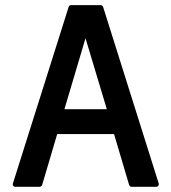

<svg xmlns="http://www.w3.org/2000/svg" viewBox="-20 -719 658 739"><path d="M39.1 0Q33.7 0 30.8 -4.2Q27.8 -8.3 29.8 -13.2L244.1 -691.9Q246.1 -699.2 253.9 -699.2H368.2Q370.6 -699.2 373.5 -697Q376.5 -694.8 377 -691.9L590.8 -13.2Q592.3 -8.3 589.4 -4.2Q586.4 0 581.1 0H486.8Q480.5 0 477.1 -6.8L418.9 -203.1H200.2L142.1 -6.8Q141.6 -3.9 138.2 -2Q134.8 0 131.8 0ZM228 -298.8H391.1L309.1 -571.8Z"/></svg>

Font: Fragment Mono SemBd
Style: Regular
Weight: 600
Designer: Wei Huang based on Nimbus Sans by URW Studio, based on Helvetica by Max Miedinger.
Foundry: Wei Huang
Version: Version 1.011